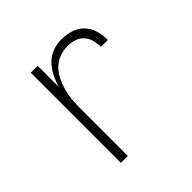

<svg xmlns="http://www.w3.org/2000/svg" viewBox="-142 -656 783 783"><g transform="rotate(-45 250.0 -264.0)"><path d="M129 0V-520H169V-398Q176 -423 188 -447Q200 -471 218 -490Q236 -509 261 -518.5Q286 -528 313 -528Q340 -528 366.5 -520Q393 -512 412 -492.5Q431 -473 438.5 -446Q446 -419 446 -392H406Q406 -411 401 -430.5Q396 -450 383 -464.5Q370 -479 351 -485Q332 -491 313 -491Q288 -491 265 -482.5Q242 -474 225 -457Q208 -440 197 -417.5Q186 -395 179.5 -371.5Q173 -348 171 -324Q169 -300 169 -276V0Z"/></g></svg>

Font: Zed Sans Extralight
Style: Regular
Weight: 200
Designer: Belleve Invis
Foundry: Belleve Invis
Version: Version 1.0.0; ttfautohint (v1.8.4)